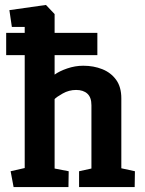

<svg xmlns="http://www.w3.org/2000/svg" viewBox="-20 -757 587 777"><path d="M5 -624H374V-534H5ZM35 0 23 -64 80 -77V-648H28L18 -716L166 -737L201 -700V-455Q220 -469 252 -480Q284 -491 317 -491Q359 -491 394 -477Q429 -463 450 -434Q471 -405 471 -359V-76L526 -64L525 0H300V-64L350 -75V-331Q350 -363 333.5 -378Q317 -393 288 -393Q259 -393 233.5 -378.5Q208 -364 201 -356V-75L258 -64L257 0Z"/></svg>

Font: Kreon Light
Style: Bold
Weight: 700
Version: Version 2.002